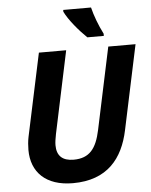

<svg xmlns="http://www.w3.org/2000/svg" viewBox="-61 -984 823 1045"><g transform="rotate(-5 350.0 -462.0)"><path d="M295 10C484 10 570 -101 602 -252L700 -714H551L456 -266C435 -167 397 -117 310 -117C249 -117 218 -146 218 -204C218 -220 221 -240 226 -265L321 -714H172L76 -263C71 -240 69 -212 69 -191C69 -70 147 10 295 10ZM324 -934V-924C346 -878 401 -813 442 -774H532V-786C507 -835 487 -889 476 -934Z"/></g></svg>

Font: BC Sans
Style: Bold Italic
Weight: 700
Italic angle: -12°
Designer: Monotype Design Team
Province of B.C.
Foundry: Monotype Imaging Inc.
Version: Version 2.000;GOOG;noto-source:20170915:90ef993387c0